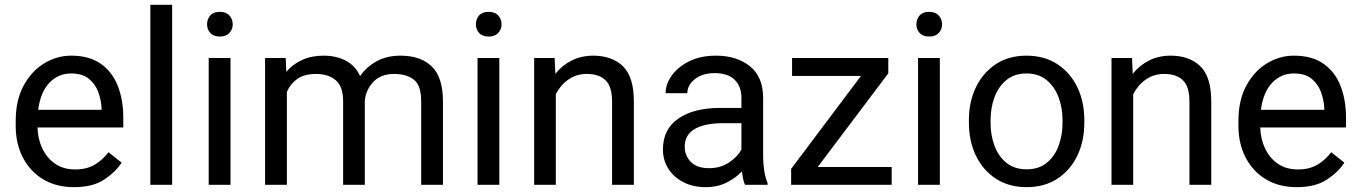

<svg xmlns="http://www.w3.org/2000/svg" viewBox="-20 -770 5665 800"><path d="M288.1 9.8Q214.4 9.8 159.9 -22.9Q105.5 -55.7 75.4 -113.5Q45.4 -171.4 45.4 -245.6V-266.1Q45.4 -352.5 78.4 -413.3Q111.3 -474.1 164.3 -506.1Q217.3 -538.1 276.4 -538.1Q352.1 -538.1 400.1 -504.2Q448.2 -470.2 470.9 -411.9Q493.7 -353.5 493.7 -279.3V-238.8H136.2Q137.7 -190.4 156.7 -150.6Q175.8 -110.8 210.2 -87.4Q244.6 -64 293 -64Q340.8 -64 374 -83.5Q407.2 -103 432.1 -135.7L486.8 -92.3Q461.4 -53.2 414.1 -21.7Q366.7 9.8 288.1 9.8ZM276.4 -463.9Q222.7 -463.9 185.5 -424.8Q148.4 -385.7 139.2 -312.5H403.3V-319.3Q401.4 -354.5 388.9 -387.7Q376.5 -420.9 349.6 -442.4Q322.8 -463.9 276.4 -463.9Z M697.3 -750V0H606.4V-750Z M842.8 -668.5Q842.8 -690.4 856.2 -705.6Q869.6 -720.7 896 -720.7Q921.9 -720.7 935.8 -705.6Q949.7 -690.4 949.7 -668.5Q949.7 -647.5 935.8 -632.6Q921.9 -617.7 896 -617.7Q869.6 -617.7 856.2 -632.6Q842.8 -647.5 842.8 -668.5ZM940.4 -528.3V0H849.6V-528.3Z M1296.9 -461.9Q1248.5 -461.9 1219.2 -441.4Q1189.9 -420.9 1175.3 -387.2V0H1084.5V-528.3H1170.4L1172.9 -470.7Q1199.7 -502.4 1238.8 -520.3Q1277.8 -538.1 1329.1 -538.1Q1379.9 -538.1 1419.7 -517.8Q1459.5 -497.6 1480.5 -453.1Q1506.8 -491.2 1549.1 -514.6Q1591.3 -538.1 1648.4 -538.1Q1733.4 -538.1 1779.5 -492.7Q1825.7 -447.3 1825.7 -347.2V0H1734.9V-348.1Q1734.9 -414.6 1704.3 -438.2Q1673.8 -461.9 1622.1 -461.9Q1567.4 -461.9 1536.1 -429.4Q1504.9 -397 1500 -350.6V0H1409.7V-347.7Q1409.7 -409.7 1378.9 -435.8Q1348.1 -461.9 1296.9 -461.9Z M1962.9 -668.5Q1962.9 -690.4 1976.3 -705.6Q1989.7 -720.7 2016.1 -720.7Q2042 -720.7 2055.9 -705.6Q2069.8 -690.4 2069.8 -668.5Q2069.8 -647.5 2055.9 -632.6Q2042 -617.7 2016.1 -617.7Q1989.7 -617.7 1976.3 -632.6Q1962.9 -647.5 1962.9 -668.5ZM2060.5 -528.3V0H1969.7V-528.3Z M2424.8 -461.9Q2381.3 -461.9 2348.1 -438.5Q2314.9 -415 2295.9 -377.4V0H2205.6V-528.3H2291L2293.9 -462.4Q2322.3 -498 2362.3 -518.1Q2402.3 -538.1 2451.7 -538.1Q2529.8 -538.1 2575.4 -494.1Q2621.1 -450.2 2621.1 -346.2V0H2530.3V-347.2Q2530.3 -409.2 2503.2 -435.5Q2476.1 -461.9 2424.8 -461.9Z M3084 0Q3079.6 -9.8 3076.4 -24.7Q3073.2 -39.6 3071.3 -55.7Q3045.9 -28.8 3007.8 -9.5Q2969.7 9.8 2920.9 9.8Q2867.2 9.8 2826.9 -11.2Q2786.6 -32.2 2764.4 -67.6Q2742.2 -103 2742.2 -147Q2742.2 -231.9 2806.6 -276.1Q2871.1 -320.3 2980 -320.3H3069.3V-362.3Q3069.3 -409.2 3041.3 -437.3Q3013.2 -465.3 2958 -465.3Q2906.7 -465.3 2875.2 -440.2Q2843.8 -415 2843.8 -381.8H2753.4Q2753.4 -419.9 2779.3 -455.8Q2805.2 -491.7 2852.3 -514.9Q2899.4 -538.1 2963.4 -538.1Q3049.3 -538.1 3104.5 -494.1Q3159.7 -450.2 3159.7 -361.3V-115.2Q3159.7 -88.9 3164.3 -59.1Q3168.9 -29.3 3178.2 -7.8V0ZM2934.1 -69.3Q2982.9 -69.3 3018.8 -93.8Q3054.7 -118.2 3069.3 -147.9V-256.8H2994.6Q2917 -256.8 2875 -232.7Q2833 -208.5 2833 -159.2Q2833 -121.6 2858.4 -95.5Q2883.8 -69.3 2934.1 -69.3Z M3695.3 -74.2V0H3276.4V-66.4L3567.4 -453.6H3280.3V-528.3H3681.2V-464.4L3387.2 -74.2Z M3798.3 -668.5Q3798.3 -690.4 3811.8 -705.6Q3825.2 -720.7 3851.6 -720.7Q3877.4 -720.7 3891.4 -705.6Q3905.3 -690.4 3905.3 -668.5Q3905.3 -647.5 3891.4 -632.6Q3877.4 -617.7 3851.6 -617.7Q3825.2 -617.7 3811.8 -632.6Q3798.3 -647.5 3798.3 -668.5ZM3896 -528.3V0H3805.2V-528.3Z M4017.1 -258.3V-269.5Q4017.1 -346.2 4046.4 -406.7Q4075.7 -467.3 4129.4 -502.7Q4183.1 -538.1 4256.8 -538.1Q4331.5 -538.1 4385.5 -502.7Q4439.5 -467.3 4468.8 -406.7Q4498 -346.2 4498 -269.5V-258.3Q4498 -182.1 4468.8 -121.3Q4439.5 -60.5 4385.7 -25.4Q4332 9.8 4257.8 9.8Q4183.6 9.8 4129.6 -25.4Q4075.7 -60.5 4046.4 -121.3Q4017.1 -182.1 4017.1 -258.3ZM4107.4 -269.5V-258.3Q4107.4 -206.1 4124 -161.9Q4140.6 -117.7 4174.1 -91.1Q4207.5 -64.5 4257.8 -64.5Q4307.6 -64.5 4340.8 -91.1Q4374 -117.7 4390.6 -161.9Q4407.2 -206.1 4407.2 -258.3V-269.5Q4407.2 -321.3 4390.4 -365.5Q4373.5 -409.7 4340.3 -436.8Q4307.1 -463.9 4256.8 -463.9Q4207 -463.9 4173.8 -436.8Q4140.6 -409.7 4124 -365.5Q4107.4 -321.3 4107.4 -269.5Z M4830.6 -461.9Q4787.1 -461.9 4753.9 -438.5Q4720.7 -415 4701.7 -377.4V0H4611.3V-528.3H4696.8L4699.7 -462.4Q4728 -498 4768.1 -518.1Q4808.1 -538.1 4857.4 -538.1Q4935.5 -538.1 4981.2 -494.1Q5026.9 -450.2 5026.9 -346.2V0H4936V-347.2Q4936 -409.2 4908.9 -435.5Q4881.8 -461.9 4830.6 -461.9Z M5382.8 9.8Q5309.1 9.8 5254.6 -22.9Q5200.2 -55.7 5170.2 -113.5Q5140.1 -171.4 5140.1 -245.6V-266.1Q5140.1 -352.5 5173.1 -413.3Q5206.1 -474.1 5259 -506.1Q5312 -538.1 5371.1 -538.1Q5446.8 -538.1 5494.9 -504.2Q5543 -470.2 5565.7 -411.9Q5588.4 -353.5 5588.4 -279.3V-238.8H5231Q5232.4 -190.4 5251.5 -150.6Q5270.5 -110.8 5304.9 -87.4Q5339.4 -64 5387.7 -64Q5435.5 -64 5468.8 -83.5Q5502 -103 5526.9 -135.7L5581.5 -92.3Q5556.2 -53.2 5508.8 -21.7Q5461.4 9.8 5382.8 9.8ZM5371.1 -463.9Q5317.4 -463.9 5280.3 -424.8Q5243.2 -385.7 5233.9 -312.5H5498V-319.3Q5496.1 -354.5 5483.6 -387.7Q5471.2 -420.9 5444.3 -442.4Q5417.5 -463.9 5371.1 -463.9Z"/></svg>

Font: Vazirmatn FD
Style: Regular
Weight: 400
Designer: Saber Rastikerdar
Foundry: Saber Rastikerdar
Version: Version 33.001